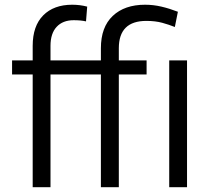

<svg xmlns="http://www.w3.org/2000/svg" viewBox="-20 -780 881 800"><path d="M190.4 0H116.2V-469.7H30.3V-528.3H116.2V-588.9Q116.2 -671.9 160.2 -716.1Q204.1 -760.3 280.8 -760.3Q313.5 -760.3 343.3 -752.4L338.4 -690.9Q317.4 -695.8 287.1 -695.8Q241.7 -695.8 216.1 -668.2Q190.4 -640.6 190.4 -588.9V-528.3H400.4V-579.1Q400.4 -667 449.7 -713.6Q499 -760.3 584.5 -760.3Q619.1 -760.3 652.6 -752.4Q686 -744.6 721.2 -731L708.5 -667.5Q684.6 -677.2 655.8 -685.1Q627 -692.9 589.8 -692.9Q475.1 -692.9 475.1 -579.1V-528.3H590.8V-469.7H475.1V0H400.4V-469.7H190.4ZM759.3 -528.3V0H685.1V-528.3Z"/></svg>

Font: Vazirmatn RD UI Light
Style: Regular
Weight: 300
Designer: Saber Rastikerdar
Foundry: Saber Rastikerdar
Version: Version 33.003